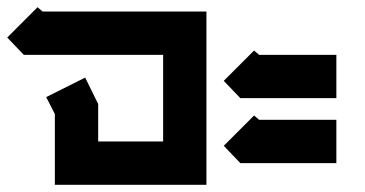

<svg xmlns="http://www.w3.org/2000/svg" viewBox="-32 -512 1012 532"><path d="M72 -492 86 -480H540V0H120V-196L96 -243L204 -297L240 -224V-120H420V-360H34L-12 -408Z M672 -372 686 -360H900V-240H634L588 -288ZM672 -192 686 -180H900V-60H634L588 -108Z"/></svg>

Font: SOV_raksil
Style: bold
Weight: 700
Version: Version 1.00